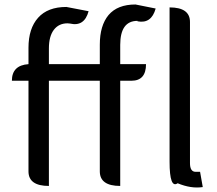

<svg xmlns="http://www.w3.org/2000/svg" viewBox="-20 -829 968 856"><path d="M884 5Q832 13 772 -12Q736 13 736 -108V-796Q827 -796 827 -731V-102Q827 -63 852 -63H872L884 5ZM516 0Q425 0 425 -65V-469H198V0Q107 0 107 -65V-469H33Q33 -538 107 -543V-616Q107 -702 150 -750Q193 -798 276 -798L375 -779Q356 -709 292 -724L281 -725Q242 -725 220 -696Q198 -667 198 -613V-543H425V-630Q425 -715 464 -762Q504 -809 584 -809L674 -791Q655 -722 593 -734V-736Q516 -736 516 -629V-543H631Q631 -469 566 -469H516V0Z"/></svg>

Font: Swei Toothpaste CJK TC
Style: Regular
Weight: 400
Version: Version 1.0